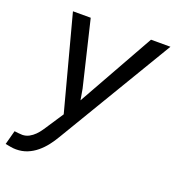

<svg xmlns="http://www.w3.org/2000/svg" viewBox="-148 -635 874 956"><g transform="rotate(20 288.5 -156.5)"><path d="M252 -183.1 262.2 -124.5 488.8 -528.3H591.8L226.6 82Q211.9 107.4 193.4 131.3Q174.8 155.3 152.1 174.1Q129.4 192.9 102.3 203.9Q75.2 214.8 43.5 214.8Q29.3 214.8 14.9 212.2Q0.5 209.5 -13.7 207L6.3 132.3Q17.1 133.3 27.8 134.8Q38.6 136.2 48.8 136.2Q67.9 135.7 84 127Q100.1 118.2 113.3 105Q126.5 91.8 137.2 75.9Q147.9 60.1 157.2 45.9L207.5 -30.3L75.2 -528.3H169.4Z"/></g></svg>

Font: TypoPRO Roboto Mono
Style: Italic
Weight: 400
Designer: Google
Version: Version 2.000986; 2015; ttfautohint (v1.3)